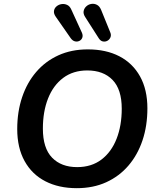

<svg xmlns="http://www.w3.org/2000/svg" viewBox="-20 -973 825 1003"><path d="M381 10Q287 10 217 -26Q147 -62 108.5 -131.5Q70 -201 70 -299Q70 -389 95.5 -465Q121 -541 169 -597Q217 -653 285 -684Q353 -715 439 -715Q534 -715 603.5 -679Q673 -643 711.5 -574Q750 -505 750 -407Q750 -316 724.5 -240Q699 -164 651 -108Q603 -52 535 -21Q467 10 381 10ZM383 -100Q458 -100 510 -139.5Q562 -179 589 -248Q616 -317 616 -405Q616 -506 568 -555.5Q520 -605 436 -605Q362 -605 310 -566Q258 -527 231 -458.5Q204 -390 204 -301Q204 -199 252 -149.5Q300 -100 383 -100ZM496 -773 425 -884Q414 -901 417 -915.5Q420 -930 431 -940Q442 -950 457 -952.5Q472 -955 486 -948Q500 -941 508 -922L556 -804Q562 -790 557 -778Q552 -766 541 -760Q530 -754 517.5 -756.5Q505 -759 496 -773ZM349 -774 271 -886Q260 -902 262 -916Q264 -930 275 -939.5Q286 -949 301 -951.5Q316 -954 330.5 -947.5Q345 -941 353 -922L408 -802Q414 -788 410 -776.5Q406 -765 395 -759.5Q384 -754 371.5 -757Q359 -760 349 -774Z"/></svg>

Font: Nunito ExtraLight
Style: Bold Italic
Weight: 700
Italic angle: -9°
Version: Version 3.602